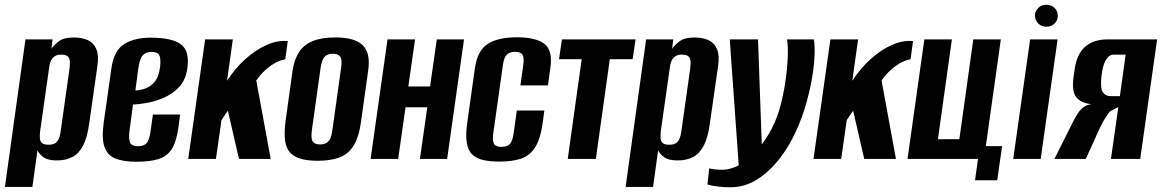

<svg xmlns="http://www.w3.org/2000/svg" viewBox="-33 -658 4811 795"><path d="M-12.6 116 72.4 -495H184.5L180.1 -456.2Q191.8 -473 211.9 -487.9Q232 -502.7 272.8 -502.7Q307.6 -502.7 331.5 -491.4Q355.4 -480 366 -454.3Q376.7 -428.5 370.4 -385L336 -144.8Q328.6 -89.6 311.7 -56.4Q294.7 -23.1 267.7 -8.4Q240.7 6.3 202.5 6.3Q166.5 6.3 148.3 -6.2Q130.1 -18.7 122.1 -35.4L101.1 116ZM168 -58.7Q187.3 -58.7 197.2 -66.1Q207.1 -73.5 211.9 -87.1Q216.6 -100.6 218.6 -117L254.7 -373.2Q256.3 -386 256.5 -396.6Q256.6 -407.2 253.8 -415.2Q251 -423.1 243.1 -427.5Q235.2 -431.9 220.4 -431.9Q206.2 -431.9 197.2 -427.1Q188.1 -422.3 182.8 -414.9Q177.4 -407.6 174.8 -399Q172.2 -390.4 171.2 -382.7L133 -114.1Q131.1 -97.4 132.3 -84.5Q133.4 -71.6 141.7 -65.2Q150 -58.7 168 -58.7Z M530.7 11.7Q480.2 11.7 446.7 -0.8Q413.2 -13.3 400.2 -48.1Q387.3 -83 396.3 -149.6L428.5 -376.8Q439.2 -449.2 481.2 -475.6Q523.2 -502 591 -502Q680.7 -502 717.5 -473.4Q754.3 -444.8 741.7 -369Q734.5 -325 708 -297.2Q681.6 -269.3 646.4 -253.8Q611.1 -238.3 576.3 -232.1Q541.5 -226 517.8 -225L503.5 -118Q498.6 -81.5 505.9 -67Q513.2 -52.6 538.5 -52.6Q562.7 -52.6 574 -65.3Q585.2 -78.1 590.5 -114.5L600.2 -183.9H712.9L705.9 -131.9Q698.2 -72.7 678.6 -41.7Q659 -10.6 623.3 0.6Q587.6 11.7 530.7 11.7ZM527.6 -283.1Q538.6 -284.1 553.7 -287.2Q568.8 -290.3 583.9 -299Q599 -307.7 611.1 -324.4Q623.2 -341.1 627.8 -369Q633.6 -398.4 629.5 -420.7Q625.4 -443.1 596.1 -443.1Q570.5 -443.1 557.4 -428.3Q544.4 -413.5 538.5 -366Z M746.4 0 816.4 -495H931.1L907 -323.4Q940.9 -375.8 983.8 -414.2Q1026.8 -452.5 1072.2 -472.3Q1117.5 -492.1 1158.5 -487.9L1148.3 -412.7Q1123.7 -407.8 1103 -395.6Q1082.4 -383.4 1065.9 -367.9Q1055 -358.4 1045.9 -347.6Q1036.7 -336.8 1028.2 -324.7L1087.8 0H956.5L910.7 -199.1Q902.9 -189.7 895.9 -178.5Q888.9 -167.3 884 -160.4L861.1 0Z M1283 7.7Q1242 7.7 1213.6 -0.1Q1185.1 -7.8 1168.6 -25.8Q1152.1 -43.8 1147.5 -75.5Q1142.9 -107.1 1149.3 -155.7L1178.5 -365.9Q1185.6 -412.9 1205.8 -443.2Q1226 -473.5 1262.7 -488.3Q1299.4 -503 1355 -503Q1397 -503 1425.5 -494.6Q1453.9 -486.1 1470.3 -469.2Q1486.6 -452.2 1491.5 -426.5Q1496.5 -400.8 1491.5 -365.9L1462.2 -156.4Q1453.5 -91.6 1431.7 -56Q1410 -20.4 1373.5 -6.4Q1337 7.7 1283 7.7ZM1292.5 -60Q1310.5 -60 1320.6 -67.3Q1330.6 -74.6 1335.9 -88Q1341.1 -101.3 1343.1 -117.7L1379.5 -377.9Q1382.1 -395 1380.8 -407.9Q1379.5 -420.7 1371.3 -428Q1363.2 -435.3 1345.2 -435.3Q1327.1 -435.3 1317.1 -428Q1307 -420.7 1302.1 -407.9Q1297.2 -395 1294.6 -377.9L1258.2 -117.7Q1256.2 -101.3 1257.2 -88Q1258.2 -74.6 1266.3 -67.3Q1274.5 -60 1292.5 -60Z M1501.6 0 1571.6 -495H1685.6L1657.7 -300H1747.8L1775.7 -495H1888.4L1818.4 0H1705.7L1736.3 -213.8H1646.2L1615.6 0Z M2035.7 11Q1997.6 11 1969.3 5Q1941 -1 1923.2 -17.5Q1905.4 -34 1899.8 -66.4Q1894.3 -98.7 1902 -151.7L1933.5 -376.8Q1944.2 -449.2 1986.8 -476.4Q2029.5 -503.6 2107.7 -503.6Q2185.6 -503.6 2221 -476.4Q2256.5 -449.2 2245.8 -376.8L2235.8 -304.5H2121.8L2133.9 -390.1Q2137.8 -418.9 2130.6 -431.1Q2123.5 -443.4 2099.2 -443.4Q2076 -443.4 2064.8 -431.1Q2053.5 -418.9 2049.6 -390.1L2009.2 -104.7Q2005.3 -74 2012.8 -61.9Q2020.3 -49.9 2043.5 -49.9Q2067.7 -49.9 2078.5 -61.9Q2089.2 -74 2093.5 -104.7L2106.9 -200.3H2220.9L2214.6 -152.4Q2204.9 -81.6 2182 -46.8Q2159.2 -12 2122.7 -0.5Q2086.1 11 2035.7 11Z M2317.8 0 2375.6 -413H2281.7L2293.9 -495H2598.7L2586.5 -413H2492L2434.2 0Z M2557.4 116 2642.4 -495H2754.5L2750.1 -456.2Q2761.8 -473 2781.9 -487.9Q2802 -502.7 2842.8 -502.7Q2877.6 -502.7 2901.5 -491.4Q2925.4 -480 2936 -454.3Q2946.7 -428.5 2940.4 -385L2906 -144.8Q2898.6 -89.6 2881.7 -56.4Q2864.7 -23.1 2837.7 -8.4Q2810.7 6.3 2772.5 6.3Q2736.5 6.3 2718.3 -6.2Q2700.1 -18.7 2692.1 -35.4L2671.1 116ZM2738 -58.7Q2757.3 -58.7 2767.2 -66.1Q2777.1 -73.5 2781.9 -87.1Q2786.6 -100.6 2788.6 -117L2824.7 -373.2Q2826.3 -386 2826.5 -396.6Q2826.6 -407.2 2823.8 -415.2Q2821 -423.1 2813.1 -427.5Q2805.2 -431.9 2790.4 -431.9Q2776.2 -431.9 2767.2 -427.1Q2758.1 -422.3 2752.8 -414.9Q2747.4 -407.6 2744.8 -399Q2742.2 -390.4 2741.2 -382.7L2703 -114.1Q2701.1 -97.4 2702.3 -84.5Q2703.4 -71.6 2711.7 -65.2Q2720 -58.7 2738 -58.7Z M2991.5 117.4Q2963.1 117.4 2939 114.3Q2914.8 111.3 2896.2 105.9L2903.6 39.5Q2913.4 41.5 2925.6 43.2Q2937.9 44.9 2955.4 44.9Q2998.8 44.9 3040.5 17.5Q3082.2 -10 3117.4 -55Q3152.6 -100.1 3174.8 -151.5Q3192.7 -192.4 3204.6 -244.1Q3216.5 -295.9 3222.9 -349.6Q3229.3 -403.4 3229.3 -448.6Q3229.3 -463.3 3228.3 -475.1Q3227.3 -487 3225.3 -495H3336.5Q3340.2 -477.7 3340.2 -449.9Q3340.2 -397.2 3329.2 -333.8Q3318.2 -270.5 3298.2 -206.4Q3278.2 -142.4 3249.4 -86.9Q3220.4 -30.3 3180.8 16.1Q3141.2 62.5 3093.7 89.9Q3046.1 117.4 2991.5 117.4ZM3027.7 52.9 2988.6 -495H3105.7L3123.3 -1.2Z M3335.4 0 3405.4 -495H3520.1L3496 -323.4Q3529.9 -375.8 3572.8 -414.2Q3615.8 -452.5 3661.2 -472.3Q3706.5 -492.1 3747.5 -487.9L3737.3 -412.7Q3712.7 -407.8 3692 -395.6Q3671.4 -383.4 3654.9 -367.9Q3644 -358.4 3634.9 -347.6Q3625.7 -336.8 3617.2 -324.7L3676.8 0H3545.5L3499.7 -199.1Q3491.9 -189.7 3484.9 -178.5Q3477.9 -167.3 3473 -160.4L3450.1 0Z M4004.2 88.5 4016.6 0H3724.7L3794.4 -495H3908.4L3850.6 -81.7H3939.3L3997.1 -495H4111.1L4048.9 -52.8H4116.3L4096.1 88.5Z M4162.4 0 4232.4 -495H4346.1L4276.1 0ZM4300 -547.4Q4279.7 -547.4 4266.1 -560.7Q4252.4 -574 4252.4 -593.2Q4252.4 -612.5 4266.1 -625.3Q4279.7 -638.1 4300 -638.1Q4320.2 -638.1 4333.5 -625.3Q4346.9 -612.5 4346.9 -593.2Q4346.9 -574 4333.5 -560.7Q4320.2 -547.4 4300 -547.4Z M4333 0 4414.5 -162.6Q4432.2 -196.8 4448.9 -210.7Q4465.5 -224.6 4486.5 -226.6Q4442 -231.3 4423.1 -256.2Q4404.2 -281.1 4411.9 -337.1L4416.9 -371.8Q4425.5 -434 4460.2 -464.5Q4494.9 -495 4554.2 -495H4758.2L4688.2 0H4567L4597.6 -214.7L4562.8 -196.7Q4545.7 -175.2 4530.6 -147Q4515.6 -118.7 4501.7 -85.5L4462.9 0ZM4565.6 -260H4604L4627.9 -431.7H4578.2Q4559.5 -431.7 4547.2 -411.3Q4534.8 -391 4530.9 -363.6L4527.9 -343.3Q4522.3 -294.7 4532.8 -277.4Q4543.3 -260 4565.6 -260Z"/></svg>

Font: Alumni Sans Thin
Style: Italic
Weight: 100
Italic angle: -8°
Designer: Robert E. Leuschke
Foundry: Robert E. Leuschke
Version: Version 1.016